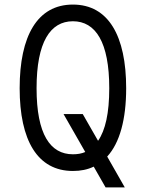

<svg xmlns="http://www.w3.org/2000/svg" viewBox="-20 -736 640 840"><path d="M299 -643C398 -643 458 -552 458 -350C458 -241 441 -166 409 -120L342 -237H258L353 -71C337 -64 319 -61 299 -61C200 -61 140 -148 140 -350C140 -552 200 -643 299 -643ZM299 -716C143 -716 66 -578 66 -350C66 -122 144 12 299 12C333 12 363 6 390 -7L442 84H526L449 -51C504 -111 532 -214 532 -350C532 -578 455 -716 299 -716Z"/></svg>

Font: Fliege Mono Light
Style: Regular
Weight: 300
Version: Version 0.020;Glyphs 3.3 (3306)